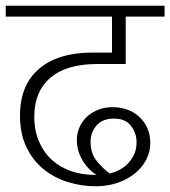

<svg xmlns="http://www.w3.org/2000/svg" viewBox="-30 -650 596 672"><path d="M304 2Q256 2 208.5 -12.5Q161 -27 123.5 -57Q86 -87 63 -134Q40 -181 40 -246Q40 -352 106.5 -409Q173 -466 294 -466H362V-592H-10V-630H546V-592H410V-426H311Q202 -426 146 -377.5Q90 -329 90 -242Q90 -192 107 -153.5Q124 -115 152.5 -89.5Q181 -64 219 -51Q257 -38 299 -38H307Q296 -45 284 -56.5Q272 -68 262 -83.5Q252 -99 245.5 -118Q239 -137 239 -160Q239 -185 249 -206.5Q259 -228 276 -243Q293 -258 315.5 -266.5Q338 -275 364 -275Q391 -275 415 -266.5Q439 -258 457 -241.5Q475 -225 485.5 -202Q496 -179 496 -149Q496 -118 481.5 -90.5Q467 -63 441.5 -42.5Q416 -22 381 -10Q346 2 304 2ZM287 -154Q287 -113 308.5 -86.5Q330 -60 354 -43Q372 -47 389 -56Q406 -65 419 -79Q432 -93 440 -111Q448 -129 448 -152Q448 -184 428.5 -209.5Q409 -235 369 -235Q329 -235 308 -211Q287 -187 287 -154Z"/></svg>

Font: Ek Mukta ExtraLight
Style: Regular
Weight: 275
Designer: Girish Dalvi and Yashodeep Gholap
Foundry: Ek Type
Version: Version 2.538;PS 1.002;hotconv 16.6.51;makeotf.lib2.5.65220;